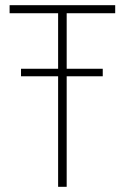

<svg xmlns="http://www.w3.org/2000/svg" viewBox="-20 -720 481 740"><path d="M61 -426H376V-455H61ZM17 -669H204V0H237V-669H424V-700H17Z"/></svg>

Font: Jost ExtraLight
Style: Regular
Weight: 250
Version: Version 3.710